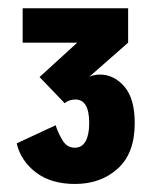

<svg xmlns="http://www.w3.org/2000/svg" viewBox="-20 -720 370 466"><path d="M162 -273.5Q104 -273.5 67.2 -301.5Q30.5 -329.5 20.5 -372L115 -416Q121 -397.5 131.8 -379.5Q142.5 -361.5 161.5 -361.5Q179 -361.5 187.8 -377.2Q196.5 -393 196.5 -421.5Q196.5 -478.5 163 -478.5Q147.5 -478.5 137 -469.5L76 -533L167.5 -616.5H35V-700H291V-616.5L196 -533Q198.5 -535 206 -537Q213.5 -539 223 -539Q256.5 -539 281.8 -510Q307 -481 307 -421Q307 -348 265.8 -310.8Q224.5 -273.5 162 -273.5Z"/></svg>

Font: Trispace SemiCondensed
Style: Bold
Weight: 700
Width: 4
Designer: Tyler Finck
Foundry: Etcetera Type Company
Version: Version 1.210; ttfautohint (v1.8.3)